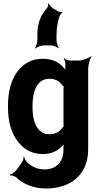

<svg xmlns="http://www.w3.org/2000/svg" viewBox="-20 -876 581 1104"><path d="M345 -31V-17C345 57 303 98 236 98C192 98 160 80 134 56C127 48 120 32 119 24H115C116 32 113 48 107 57L76 100C68 111 46 127 36 129L37 133C47 131 66 137 76 146C115 183 174 208 244 208C279 208 313 203 343 193C426 165 487 96 487 -18V-478C487 -502 497 -539 506 -552L505 -554C492 -542 456 -528 433 -528H382C371 -528 355 -535 350 -542L347 -539C352 -533 357 -514 356 -504V-502C354 -489 355 -471 359 -462L362 -464C359 -473 346 -488 337 -497C311 -522 276 -538 226 -538C195 -538 167 -532 143 -519C67 -479 26 -389 26 -268V-258C26 -178 45 -112 79 -67C110 -24 158 10 225 10C275 10 311 -8 337 -36C343 -41 349 -49 351 -55L348 -56C345 -51 345 -39 345 -31ZM345 -361V-166C345 -163 346 -149 347 -148L350 -151C348 -152 341 -145 339 -142C324 -119 300 -104 263 -104C246 -104 232 -108 220 -116C183 -140 167 -193 167 -258V-268C167 -349 192 -423 264 -423C299 -423 322 -409 337 -387C339 -385 348 -376 350 -377L348 -381C346 -380 345 -364 345 -361ZM315 -810 285 -828C277 -833 263 -849 261 -856L257 -855C259 -848 254 -832 247 -825C216 -792 195 -742 195 -682V-649C195 -633 188 -608 182 -600L184 -597C192 -605 216 -615 231 -615H274C287 -615 308 -606 316 -598L318 -601C312 -609 305 -631 305 -646V-676C305 -719 313 -757 324 -787C327 -794 335 -802 339 -804L338 -808C334 -806 321 -807 315 -810Z"/></svg>

Font: Asimov
Style: EdgeExtreme
Weight: 500
Designer: Google
Version: Version 2.000980: 2014